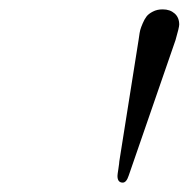

<svg xmlns="http://www.w3.org/2000/svg" viewBox="-20 -725 400 407"><path d="M229 -352.1Q229 -355 231 -367.4Q232.9 -379.9 232.9 -382.8L273.9 -641.1L274.9 -647.9Q275.9 -655.8 277.3 -661.4Q278.8 -667 282.5 -675.5Q286.1 -684.1 290.5 -689.9Q294.9 -695.8 304 -700.4Q313 -705.1 324.2 -705.1H325.2Q340.3 -705.1 350.1 -696.5Q359.9 -688 359.9 -672.9Q359.9 -667 352.1 -640.1L252.9 -353Q248 -337.9 240.2 -337.9Q229 -337.9 229 -352.1Z"/></svg>

Font: CMU Classical Serif
Style: Italic
Weight: 500
Italic angle: -14.04°
Version: Version 0.7.0